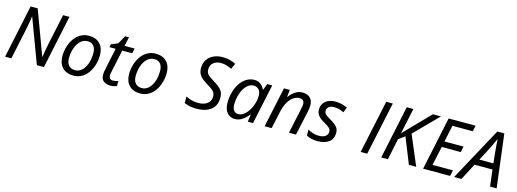

<svg xmlns="http://www.w3.org/2000/svg" viewBox="-6 -1601 6694 2488"><g transform="rotate(15 3341.5 -357.0)"><path d="M40 0 191 -714H286L505 -124H508Q513 -160 522.5 -215.5Q532 -271 543 -321L627 -714H712L561 0H466L245 -592H242Q240 -571 234.5 -537Q229 -503 221.5 -464Q214 -425 206 -388L124 0Z M955 8Q862 8 808.5 -47.5Q755 -103 755 -198Q755 -260 772 -321Q789 -382 822.5 -432Q856 -482 906.5 -512.5Q957 -543 1023 -543Q1117 -543 1170 -487.5Q1223 -432 1223 -336Q1223 -275 1206 -214Q1189 -153 1155.5 -103Q1122 -53 1072 -22.5Q1022 8 955 8ZM960 -65Q1008 -65 1047 -98.5Q1086 -132 1109.5 -195Q1133 -258 1133 -346Q1133 -376 1122.5 -404.5Q1112 -433 1088 -451.5Q1064 -470 1024 -470Q969 -470 928.5 -432.5Q888 -395 866 -332.5Q844 -270 844 -195Q844 -133 874.5 -99Q905 -65 960 -65Z M1455 10Q1401 10 1364 -16Q1327 -42 1327 -107Q1327 -139 1336 -178L1397 -469H1314L1322 -509L1412 -547L1474 -658H1526L1499 -536H1634L1620 -469H1486L1424 -177Q1421 -164 1418 -147.5Q1415 -131 1415 -117Q1415 -94 1427.5 -78Q1440 -62 1468 -62Q1486 -62 1503 -65.5Q1520 -69 1539 -75V-8Q1527 -2 1502 4Q1477 10 1455 10Z M1850 8Q1757 8 1703.5 -47.5Q1650 -103 1650 -198Q1650 -260 1667 -321Q1684 -382 1717.5 -432Q1751 -482 1801.5 -512.5Q1852 -543 1918 -543Q2012 -543 2065 -487.5Q2118 -432 2118 -336Q2118 -275 2101 -214Q2084 -153 2050.5 -103Q2017 -53 1967 -22.5Q1917 8 1850 8ZM1855 -65Q1903 -65 1942 -98.5Q1981 -132 2004.5 -195Q2028 -258 2028 -346Q2028 -376 2017.5 -404.5Q2007 -433 1983 -451.5Q1959 -470 1919 -470Q1864 -470 1823.5 -432.5Q1783 -395 1761 -332.5Q1739 -270 1739 -195Q1739 -133 1769.5 -99Q1800 -65 1855 -65Z M2610 10Q2558 10 2518.5 2Q2479 -6 2444 -22V-110Q2474 -94 2515.5 -81Q2557 -68 2611 -68Q2656 -68 2694 -82Q2732 -96 2755 -125Q2778 -154 2778 -200Q2778 -240 2751.5 -268.5Q2725 -297 2660 -334Q2622 -357 2592.5 -381.5Q2563 -406 2546.5 -438.5Q2530 -471 2530 -517Q2530 -583 2562 -629.5Q2594 -676 2647.5 -700Q2701 -724 2765 -724Q2821 -724 2863.5 -713Q2906 -702 2944 -682L2910 -606Q2884 -620 2845 -632.5Q2806 -645 2765 -645Q2704 -645 2664.5 -613Q2625 -581 2625 -523Q2625 -493 2636 -472.5Q2647 -452 2670 -435.5Q2693 -419 2727 -398Q2770 -372 2802.5 -347Q2835 -322 2853.5 -289Q2872 -256 2872 -207Q2872 -100 2800.5 -45Q2729 10 2610 10Z M3123 10Q3059 10 3018.5 -36.5Q2978 -83 2978 -173Q2978 -248 2997.5 -315.5Q3017 -383 3052 -434.5Q3087 -486 3135 -516Q3183 -546 3241 -546Q3294 -546 3327 -518Q3360 -490 3376 -453H3381L3413 -536H3480L3366 0H3296L3309 -99H3305Q3271 -55 3225 -22.5Q3179 10 3123 10ZM3152 -63Q3189 -63 3224.5 -90Q3260 -117 3288.5 -163Q3317 -209 3333 -266Q3341 -295 3343.5 -319.5Q3346 -344 3346 -365Q3346 -412 3320 -442Q3294 -472 3250 -472Q3211 -472 3178 -447.5Q3145 -423 3120 -380.5Q3095 -338 3081.5 -284Q3068 -230 3068 -171Q3068 -117 3090 -90Q3112 -63 3152 -63Z M3522 0 3637 -539H3715L3704 -440H3705Q3724 -465 3749.5 -490Q3775 -515 3809 -532Q3843 -549 3886 -549Q3951 -549 3987.5 -513.5Q4024 -478 4024 -414Q4024 -391 4020.5 -367Q4017 -343 4013 -325L3942 0H3848L3920 -337Q3925 -360 3927.5 -375.5Q3930 -391 3930 -405Q3930 -469 3862 -469Q3829 -469 3790.5 -446Q3752 -423 3718.5 -371Q3685 -319 3666 -231L3616 0Z M4232 10Q4183 10 4146.5 0.5Q4110 -9 4082 -24V-105Q4108 -89 4147.5 -75.5Q4187 -62 4229 -62Q4288 -62 4319 -85.5Q4350 -109 4350 -146Q4350 -175 4331 -194.5Q4312 -214 4260 -243Q4203 -275 4174 -309Q4145 -343 4145 -394Q4145 -462 4194.5 -504Q4244 -546 4327 -546Q4376 -546 4417.5 -534.5Q4459 -523 4489 -509L4461 -439Q4435 -451 4403 -461.5Q4371 -472 4327 -472Q4284 -472 4258.5 -451.5Q4233 -431 4233 -399Q4233 -373 4250.5 -353.5Q4268 -334 4321 -305Q4355 -285 4382 -265Q4409 -245 4424.5 -219Q4440 -193 4440 -155Q4440 -74 4383.5 -32Q4327 10 4232 10Z M4810 0 4962 -714H5050L4898 0Z M5086 0 5237 -714H5326L5252 -367L5314 -433L5588 -714H5696L5386 -400L5555 0H5457L5318 -346L5235 -285L5175 0Z M5648 0 5799 -714H6161L6144 -635H5871L5824 -412H6079L6064 -334H5808L5753 -79H6027L6010 0Z M6064 0 6452 -714H6546L6634 0H6546L6519 -222H6278L6162 0ZM6321 -302H6510L6494 -452Q6490 -490 6486.5 -536Q6483 -582 6482 -617H6479Q6463 -579 6442 -535.5Q6421 -492 6398 -448Z"/></g></svg>

Font: Noto Sans IKEA
Style: Italic
Weight: 400
Italic angle: -12°
Designer: Monotype Design Team
Foundry: Monotype Imaging Inc.
Version: Version 2.001